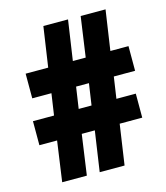

<svg xmlns="http://www.w3.org/2000/svg" viewBox="-108 -797 761 880"><g transform="rotate(-15 273.0 -357.0)"><path d="M417 -305H509V-191H402L374 0H256L284 -191H222L195 0H78L105 -191H21V-305H121L136 -407H45V-524H152L180 -714H297L269 -524H330L357 -714H475L447 -524H533V-407H432ZM299 -305 314 -407H253L238 -305Z"/></g></svg>

Font: Noto Sans UI CondBlack
Style: Regular
Weight: 900
Width: 3
Designer: Monotype Design Team
Foundry: Monotype Imaging Inc.
Version: Version 1.001